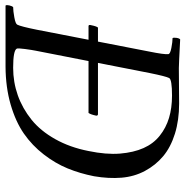

<svg xmlns="http://www.w3.org/2000/svg" viewBox="-14 -678 689 714"><g transform="rotate(90 331.0 -321.5)"><path d="M77.1 -340.8H399.4Q402.3 -340.8 403.8 -338.4Q405.3 -335.9 404.3 -333Q400.4 -314 394.5 -305.7H71.3Q65.4 -305.7 68.4 -316.4Q72.3 -335.9 77.1 -340.8ZM246.1 -533.2 163.1 -109.4Q160.2 -95.2 156.7 -69.1Q153.3 -43 155.3 -39.1Q161.6 -25.4 226.6 -25.4Q279.8 -25.4 328.9 -42.7Q377.9 -60.1 419.7 -93.8Q461.4 -127.4 491.9 -181.9Q522.5 -236.3 536.1 -305.7Q549.8 -371.6 545.7 -422.6Q541.5 -473.6 525.1 -510.3Q508.8 -546.9 479.5 -570.3Q450.2 -593.8 413.1 -605Q376 -616.2 330.1 -616.2Q270 -616.2 264.6 -605.5Q258.3 -593.3 246.1 -533.2ZM359.4 -642.6Q421.4 -642.6 471.7 -627Q522 -611.3 555.4 -583.3Q588.9 -555.2 610.1 -515.6Q631.3 -476.1 635.3 -428.5Q639.2 -380.9 629.9 -326.2Q619.6 -273.9 600.8 -228Q582 -182.1 548.8 -139.2Q515.6 -96.2 471.4 -65.4Q427.2 -34.7 363.3 -16.1Q299.3 2.4 222.7 2.9H-4.9Q-7.8 -1 -5.4 -11.2Q-2.9 -21.5 1 -25.4Q14.6 -25.4 39.1 -29.8Q63.5 -34.2 66.4 -41Q73.2 -54.7 85 -113.3L166 -530.3Q177.7 -587.9 175.8 -602.5Q175.3 -609.4 152.6 -613.8Q129.9 -618.2 116.2 -618.2Q113.8 -621.6 115.2 -632.3Q116.7 -643.1 121.1 -646.5Q213.9 -641.6 227.5 -641.6Q244.6 -641.6 291.7 -642.1Q338.9 -642.6 359.4 -642.6Z"/></g></svg>

Font: Crimson
Style: Italic
Weight: 400
Italic angle: -11°
Version: Version 0.8